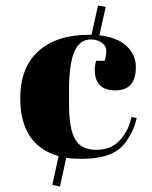

<svg xmlns="http://www.w3.org/2000/svg" viewBox="-20 -655 555 701"><path d="M312 -511Q271 -511 251.5 -466.5Q232 -422 232 -322V-275Q232 -186 254 -147Q276 -108 331.5 -108Q387 -108 419 -144.5Q451 -181 460 -228L479 -224Q467 -170 434 -130Q391 -75 279 -75Q246 -75 222 -79L199 26L171 20L194 -85Q54 -125 54 -296Q54 -409 120.5 -468.5Q187 -528 305 -528H314L338 -635L366 -630L343 -526Q407 -519 441.5 -487.5Q476 -456 476 -410Q476 -325 401 -325Q326 -325 326 -400Q326 -417 331 -433H362Q368 -451 368 -469.5Q368 -488 351 -499.5Q334 -511 312 -511Z"/></svg>

Font: Abril Fatface
Style: Regular
Weight: 400
Designer: Veronika Burian, Jos Scaglione
Foundry: TypeTogether
Version: Version 1.001